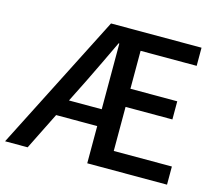

<svg xmlns="http://www.w3.org/2000/svg" viewBox="-104 -870 1141 1002"><g transform="rotate(15 466.5 -368.5)"><path d="M331 -416C368 -491 405 -569 442 -647H446V-292H269ZM2 0H124L224 -201H446V0H877V-98H563V-336H816V-434H563V-639H866V-737H377Z"/></g></svg>

Font: Noto Sans HK Medium
Style: Regular
Weight: 500
Designer: Ryoko NISHIZUKA 西塚涼子 (kana, bopomofo & ideographs); Paul D. Hunt (Latin, Greek & Cyrillic); Sandoll Communications 산돌커뮤니
Foundry: Adobe
Version: Version 2.002;hotconv 1.0.116;makeotfexe 2.5.65601